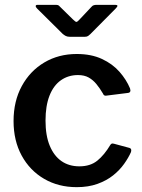

<svg xmlns="http://www.w3.org/2000/svg" viewBox="-20 -763 588 793"><path d="M297 -540Q357 -540 401 -519.5Q445 -499 473.5 -466.5Q502 -434 517 -398Q523 -380 507 -379L419 -368Q409 -366 405 -377Q392 -399 378 -416Q364 -433 346 -443Q328 -453 302 -453Q262 -453 231.5 -431.5Q201 -410 184.5 -368Q168 -326 168 -265Q168 -203 185.5 -161Q203 -119 234 -97.5Q265 -76 308 -76Q353 -76 382 -99.5Q411 -123 436 -165Q439 -169 442 -170Q445 -171 452 -169L515 -152Q525 -149 521 -135Q511 -112 492.5 -86Q474 -60 447 -38.5Q420 -17 382.5 -3.5Q345 10 297 10Q221 10 162 -24.5Q103 -59 69.5 -120.5Q36 -182 36 -263Q36 -345 70 -407.5Q104 -470 163 -505Q222 -540 297 -540ZM358 -735Q362 -740 367.5 -741.5Q373 -743 379 -743H456Q473 -743 458 -728L353 -622Q349 -618 344 -614.5Q339 -611 330 -611H269Q258 -611 251.5 -614.5Q245 -618 239 -623L133 -728Q127 -734 127.5 -738.5Q128 -743 135 -743H207Q215 -743 219 -742Q223 -741 228 -735L281 -683Q292 -672 296 -672.5Q300 -673 309 -683Z"/></svg>

Font: Libre Franklin Thin SemiBold
Style: Regular
Weight: 600
Version: Version 3.000